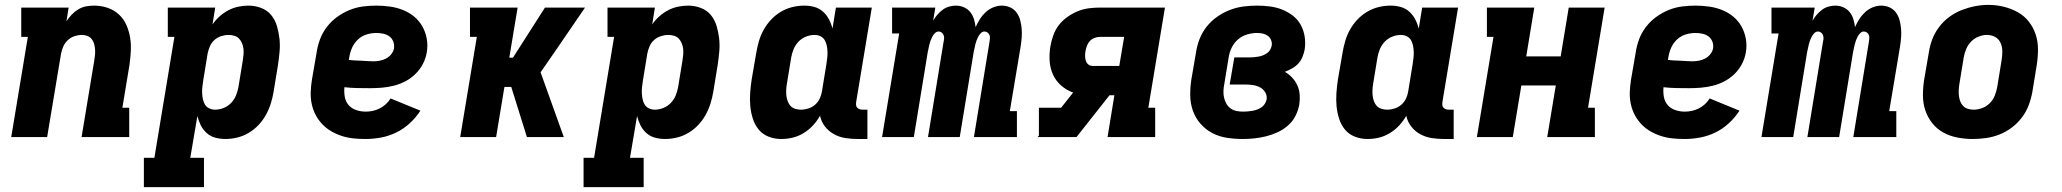

<svg xmlns="http://www.w3.org/2000/svg" viewBox="-20 -561 8440 786"><path d="M26 0 94 -410H67V-530H261L252 -474Q262 -489 274 -501.5Q286 -514 301 -523Q316 -532 332.5 -535Q349 -538 365 -538Q394 -538 420.5 -529Q447 -520 466.5 -502Q486 -484 497 -459.5Q508 -435 512.5 -408Q517 -381 515.5 -352Q514 -323 510 -295L481 -120H509V0H314L366 -314Q368 -326 369 -337.5Q370 -349 369 -360.5Q368 -372 365 -382.5Q362 -393 355 -401.5Q348 -410 337.5 -414Q327 -418 315 -418Q300 -418 285 -413Q270 -408 258 -397Q246 -386 239.5 -371.5Q233 -357 230 -342L173 0Z M569 205V85H612L694 -410H667V-530H861L850 -461Q862 -479 879 -494Q896 -509 915 -519Q934 -529 955 -533.5Q976 -538 997 -538Q1024 -538 1049 -528.5Q1074 -519 1090 -499.5Q1106 -480 1113.5 -455Q1121 -430 1124 -403.5Q1127 -377 1124.5 -349.5Q1122 -322 1118 -295L1100 -185Q1096 -161 1088.5 -137Q1081 -113 1068.5 -90.5Q1056 -68 1038 -49Q1020 -30 998 -17Q976 -4 951.5 2Q927 8 903 8Q881 8 861 2.5Q841 -3 826 -16.5Q811 -30 802 -48Q793 -66 788 -86L759 85H815V205ZM861 -112Q878 -112 895.5 -119Q913 -126 926 -139.5Q939 -153 946 -170Q953 -187 956 -204L974 -314Q976 -326 977 -338.5Q978 -351 976.5 -362.5Q975 -374 970.5 -384.5Q966 -395 958.5 -403Q951 -411 939.5 -414.5Q928 -418 916 -418Q901 -418 885.5 -413Q870 -408 858 -397.5Q846 -387 839.5 -372Q833 -357 830 -342L812 -232Q810 -219 808.5 -206Q807 -193 807.5 -180.5Q808 -168 810.5 -155.5Q813 -143 819 -133Q825 -123 836.5 -117.5Q848 -112 861 -112Z M1477 8Q1451 8 1426.5 5.5Q1402 3 1379 -4.5Q1356 -12 1335.5 -24Q1315 -36 1299 -53Q1283 -70 1272 -91Q1261 -112 1256 -136Q1251 -160 1252 -185Q1253 -210 1257 -235L1276 -345Q1280 -373 1290 -400Q1300 -427 1318 -450.5Q1336 -474 1360 -491.5Q1384 -509 1411 -520Q1438 -531 1466 -534.5Q1494 -538 1521 -538Q1549 -538 1577 -534Q1605 -530 1630 -520Q1655 -510 1675.5 -493Q1696 -476 1709 -453Q1722 -430 1727 -402.5Q1732 -375 1727 -346Q1723 -322 1711 -299Q1699 -276 1680.5 -258Q1662 -240 1639 -228Q1616 -216 1591.5 -210Q1567 -204 1543 -202Q1519 -200 1495 -200Q1469 -200 1442.5 -200.5Q1416 -201 1390 -204Q1388 -184 1391.5 -164.5Q1395 -145 1407 -131Q1419 -117 1438 -110.5Q1457 -104 1477 -104Q1491 -104 1505.5 -107Q1520 -110 1534 -117Q1548 -124 1559.5 -134.5Q1571 -145 1579 -158L1701 -108Q1683 -80 1657.5 -56.5Q1632 -33 1602 -18.5Q1572 -4 1540 2Q1508 8 1477 8ZM1508 -310Q1521 -310 1534.5 -312.5Q1548 -315 1560.5 -321.5Q1573 -328 1582 -339.5Q1591 -351 1593 -364Q1595 -379 1589.5 -392Q1584 -405 1573.5 -412.5Q1563 -420 1549 -423Q1535 -426 1521 -426Q1501 -426 1481 -420Q1461 -414 1445.5 -399.5Q1430 -385 1421.5 -366Q1413 -347 1410 -327L1408 -316Q1421 -314 1433.5 -313.5Q1446 -313 1458.5 -312.5Q1471 -312 1483.5 -311Q1496 -310 1508 -310Z M1864 0 1932 -410H1904V-530H2099L2065 -325H2080L2211 -530H2375L2258 -359L2193 -265L2288 0H2137L2073 -205H2045L2011 0Z M2369 205V85H2412L2494 -410H2467V-530H2661L2650 -461Q2662 -479 2679 -494Q2696 -509 2715 -519Q2734 -529 2755 -533.5Q2776 -538 2797 -538Q2824 -538 2849 -528.5Q2874 -519 2890 -499.5Q2906 -480 2913.5 -455Q2921 -430 2924 -403.5Q2927 -377 2924.5 -349.5Q2922 -322 2918 -295L2900 -185Q2896 -161 2888.5 -137Q2881 -113 2868.5 -90.5Q2856 -68 2838 -49Q2820 -30 2798 -17Q2776 -4 2751.5 2Q2727 8 2703 8Q2681 8 2661 2.5Q2641 -3 2626 -16.5Q2611 -30 2602 -48Q2593 -66 2588 -86L2559 85H2615V205ZM2661 -112Q2678 -112 2695.5 -119Q2713 -126 2726 -139.5Q2739 -153 2746 -170Q2753 -187 2756 -204L2774 -314Q2776 -326 2777 -338.5Q2778 -351 2776.5 -362.5Q2775 -374 2770.5 -384.5Q2766 -395 2758.5 -403Q2751 -411 2739.5 -414.5Q2728 -418 2716 -418Q2701 -418 2685.5 -413Q2670 -408 2658 -397.5Q2646 -387 2639.5 -372Q2633 -357 2630 -342L2612 -232Q2610 -219 2608.5 -206Q2607 -193 2607.5 -180.5Q2608 -168 2610.5 -155.5Q2613 -143 2619 -133Q2625 -123 2636.5 -117.5Q2648 -112 2661 -112Z M3178 8Q3151 8 3126.5 -1.5Q3102 -11 3086 -30.5Q3070 -50 3062 -75Q3054 -100 3051.5 -126.5Q3049 -153 3051 -180.5Q3053 -208 3057 -235L3076 -345Q3080 -369 3087 -393Q3094 -417 3106.5 -439.5Q3119 -462 3137 -481Q3155 -500 3177 -513Q3199 -526 3223.5 -532Q3248 -538 3273 -538Q3294 -538 3314 -532.5Q3334 -527 3349 -513.5Q3364 -500 3373.5 -482Q3383 -464 3388 -444L3402 -530H3549L3485 -144Q3484 -137 3484.5 -131Q3485 -125 3489 -120.5Q3493 -116 3499 -114Q3505 -112 3511 -112H3531V8H3491Q3465 8 3440 4Q3415 0 3393.5 -12Q3372 -24 3357 -43.5Q3342 -63 3337 -87Q3325 -66 3308 -47.5Q3291 -29 3269.5 -16Q3248 -3 3225 2.5Q3202 8 3178 8ZM3259 -112Q3274 -112 3289.5 -117Q3305 -122 3317 -132.5Q3329 -143 3336 -158Q3343 -173 3345 -188L3363 -298Q3365 -311 3366.5 -324Q3368 -337 3367.5 -349.5Q3367 -362 3364.5 -374.5Q3362 -387 3356 -397Q3350 -407 3339 -412.5Q3328 -418 3315 -418Q3297 -418 3279.5 -411Q3262 -404 3249 -390.5Q3236 -377 3229 -360Q3222 -343 3219 -326L3201 -216Q3199 -204 3198.5 -191.5Q3198 -179 3199.5 -167.5Q3201 -156 3205 -145.5Q3209 -135 3216.5 -127Q3224 -119 3235.5 -115.5Q3247 -112 3259 -112Z M3591 0 3661 -424H3632V-530H3809L3800 -476Q3807 -489 3817 -500.5Q3827 -512 3839 -521Q3851 -530 3865.5 -534Q3880 -538 3893 -538Q3911 -538 3926.5 -531Q3942 -524 3952 -511.5Q3962 -499 3967 -483Q3972 -467 3974 -450Q3981 -466 3991 -482Q4001 -498 4015 -511Q4029 -524 4046.5 -531Q4064 -538 4081 -538Q4100 -538 4116 -530.5Q4132 -523 4142 -509Q4152 -495 4156.5 -478Q4161 -461 4162.5 -443Q4164 -425 4162.5 -406.5Q4161 -388 4158 -369L4114 -106H4143V0H3967L4031 -391Q4032 -398 4032.5 -405Q4033 -412 4030.5 -418Q4028 -424 4022.5 -428Q4017 -432 4010 -432Q4002 -432 3995.5 -425.5Q3989 -419 3985 -411.5Q3981 -404 3978 -396Q3975 -388 3973 -380Q3971 -372 3969.5 -364Q3968 -356 3966 -348L3909 0H3779L3843 -391Q3845 -398 3845 -405Q3845 -412 3842.5 -418Q3840 -424 3834.5 -428Q3829 -432 3823 -432Q3814 -432 3807.5 -425.5Q3801 -419 3797 -411.5Q3793 -404 3790 -396Q3787 -388 3785 -380Q3783 -372 3781.5 -364Q3780 -356 3778 -348L3721 0Z M4228 0 4233 -6V-120H4324L4373 -182Q4346 -192 4324.5 -210.5Q4303 -229 4291 -255Q4279 -281 4277 -311Q4275 -341 4280 -371Q4284 -394 4292 -416.5Q4300 -439 4314.5 -458Q4329 -477 4349.5 -491.5Q4370 -506 4392 -515Q4414 -524 4437 -527Q4460 -530 4483 -530H4749L4681 -120H4709V0H4514L4542 -171H4522L4387 0ZM4454 -291H4562L4582 -410H4483Q4472 -410 4461 -406Q4450 -402 4442 -393.5Q4434 -385 4430 -374.5Q4426 -364 4424 -353Q4422 -343 4422 -332.5Q4422 -322 4425 -312.5Q4428 -303 4435.5 -297Q4443 -291 4454 -291Z M5067 8Q5034 8 5002 3Q4970 -2 4942.5 -16.5Q4915 -31 4894.5 -54.5Q4874 -78 4863.5 -107.5Q4853 -137 4852.5 -169.5Q4852 -202 4857 -235L4876 -345Q4880 -373 4890.5 -400.5Q4901 -428 4919.5 -451.5Q4938 -475 4963 -492.5Q4988 -510 5015.5 -520.5Q5043 -531 5071 -534.5Q5099 -538 5127 -538Q5153 -538 5179.5 -534.5Q5206 -531 5229.5 -521.5Q5253 -512 5273 -496.5Q5293 -481 5305 -459Q5317 -437 5321 -411Q5325 -385 5321 -358Q5318 -343 5312 -328Q5306 -313 5295 -301Q5284 -289 5269.5 -281Q5255 -273 5240 -267Q5257 -257 5270 -243Q5283 -229 5291 -211.5Q5299 -194 5300.5 -174Q5302 -154 5299 -133Q5295 -110 5283.5 -87Q5272 -64 5252.5 -47Q5233 -30 5210 -19.5Q5187 -9 5163 -3Q5139 3 5115 5.5Q5091 8 5067 8ZM5070 -104Q5080 -104 5089 -105Q5098 -106 5107.5 -107.5Q5117 -109 5126.5 -112.5Q5136 -116 5144 -121.5Q5152 -127 5157.5 -135.5Q5163 -144 5165 -153Q5168 -168 5160 -182Q5152 -196 5139 -203Q5126 -210 5110.5 -212.5Q5095 -215 5079 -215H5014L5033 -326H5098Q5107 -326 5115.5 -327Q5124 -328 5133 -329.5Q5142 -331 5150.5 -334.5Q5159 -338 5167 -343.5Q5175 -349 5179.5 -357Q5184 -365 5186 -374Q5188 -386 5183.5 -397Q5179 -408 5170 -414.5Q5161 -421 5149.5 -423.5Q5138 -426 5126 -426Q5106 -426 5085.5 -420Q5065 -414 5048.5 -400Q5032 -386 5022.5 -366.5Q5013 -347 5010 -327L4992 -217Q4989 -203 4988.5 -188.5Q4988 -174 4991 -161Q4994 -148 5000.5 -136.5Q5007 -125 5018 -117Q5029 -109 5042.5 -106.5Q5056 -104 5070 -104Z M5578 8Q5551 8 5526.5 -1.5Q5502 -11 5486 -30.5Q5470 -50 5462 -75Q5454 -100 5451.5 -126.5Q5449 -153 5451 -180.5Q5453 -208 5457 -235L5476 -345Q5480 -369 5487 -393Q5494 -417 5506.5 -439.5Q5519 -462 5537 -481Q5555 -500 5577 -513Q5599 -526 5623.5 -532Q5648 -538 5673 -538Q5694 -538 5714 -532.5Q5734 -527 5749 -513.5Q5764 -500 5773.5 -482Q5783 -464 5788 -444L5802 -530H5949L5885 -144Q5884 -137 5884.5 -131Q5885 -125 5889 -120.5Q5893 -116 5899 -114Q5905 -112 5911 -112H5931V8H5891Q5865 8 5840 4Q5815 0 5793.5 -12Q5772 -24 5757 -43.5Q5742 -63 5737 -87Q5725 -66 5708 -47.5Q5691 -29 5669.5 -16Q5648 -3 5625 2.5Q5602 8 5578 8ZM5659 -112Q5674 -112 5689.5 -117Q5705 -122 5717 -132.5Q5729 -143 5736 -158Q5743 -173 5745 -188L5763 -298Q5765 -311 5766.5 -324Q5768 -337 5767.5 -349.5Q5767 -362 5764.5 -374.5Q5762 -387 5756 -397Q5750 -407 5739 -412.5Q5728 -418 5715 -418Q5697 -418 5679.5 -411Q5662 -404 5649 -390.5Q5636 -377 5629 -360Q5622 -343 5619 -326L5601 -216Q5599 -204 5598.5 -191.5Q5598 -179 5599.5 -167.5Q5601 -156 5605 -145.5Q5609 -135 5616.5 -127Q5624 -119 5635.5 -115.5Q5647 -112 5659 -112Z M6026 0 6094 -410H6067V-530H6261L6228 -330H6369L6402 -530H6549L6481 -120H6509V0H6314L6349 -211H6208L6173 0Z M6877 8Q6851 8 6826.5 5.5Q6802 3 6779 -4.5Q6756 -12 6735.5 -24Q6715 -36 6699 -53Q6683 -70 6672 -91Q6661 -112 6656 -136Q6651 -160 6652 -185Q6653 -210 6657 -235L6676 -345Q6680 -373 6690 -400Q6700 -427 6718 -450.5Q6736 -474 6760 -491.5Q6784 -509 6811 -520Q6838 -531 6866 -534.5Q6894 -538 6921 -538Q6949 -538 6977 -534Q7005 -530 7030 -520Q7055 -510 7075.5 -493Q7096 -476 7109 -453Q7122 -430 7127 -402.5Q7132 -375 7127 -346Q7123 -322 7111 -299Q7099 -276 7080.5 -258Q7062 -240 7039 -228Q7016 -216 6991.5 -210Q6967 -204 6943 -202Q6919 -200 6895 -200Q6869 -200 6842.5 -200.5Q6816 -201 6790 -204Q6788 -184 6791.5 -164.5Q6795 -145 6807 -131Q6819 -117 6838 -110.5Q6857 -104 6877 -104Q6891 -104 6905.5 -107Q6920 -110 6934 -117Q6948 -124 6959.5 -134.5Q6971 -145 6979 -158L7101 -108Q7083 -80 7057.5 -56.5Q7032 -33 7002 -18.5Q6972 -4 6940 2Q6908 8 6877 8ZM6908 -310Q6921 -310 6934.5 -312.5Q6948 -315 6960.5 -321.5Q6973 -328 6982 -339.5Q6991 -351 6993 -364Q6995 -379 6989.5 -392Q6984 -405 6973.5 -412.5Q6963 -420 6949 -423Q6935 -426 6921 -426Q6901 -426 6881 -420Q6861 -414 6845.5 -399.5Q6830 -385 6821.5 -366Q6813 -347 6810 -327L6808 -316Q6821 -314 6833.5 -313.5Q6846 -313 6858.5 -312.5Q6871 -312 6883.5 -311Q6896 -310 6908 -310Z M7191 0 7261 -424H7232V-530H7409L7400 -476Q7407 -489 7417 -500.5Q7427 -512 7439 -521Q7451 -530 7465.5 -534Q7480 -538 7493 -538Q7511 -538 7526.5 -531Q7542 -524 7552 -511.5Q7562 -499 7567 -483Q7572 -467 7574 -450Q7581 -466 7591 -482Q7601 -498 7615 -511Q7629 -524 7646.5 -531Q7664 -538 7681 -538Q7700 -538 7716 -530.5Q7732 -523 7742 -509Q7752 -495 7756.5 -478Q7761 -461 7762.5 -443Q7764 -425 7762.5 -406.5Q7761 -388 7758 -369L7714 -106H7743V0H7567L7631 -391Q7632 -398 7632.5 -405Q7633 -412 7630.5 -418Q7628 -424 7622.5 -428Q7617 -432 7610 -432Q7602 -432 7595.5 -425.5Q7589 -419 7585 -411.5Q7581 -404 7578 -396Q7575 -388 7573 -380Q7571 -372 7569.5 -364Q7568 -356 7566 -348L7509 0H7379L7443 -391Q7445 -398 7445 -405Q7445 -412 7442.5 -418Q7440 -424 7434.5 -428Q7429 -432 7423 -432Q7414 -432 7407.5 -425.5Q7401 -419 7397 -411.5Q7393 -404 7390 -396Q7387 -388 7385 -380Q7383 -372 7381.5 -364Q7380 -356 7378 -348L7321 0Z M8056 8Q8024 8 7993 2Q7962 -4 7935.5 -18.5Q7909 -33 7890 -57Q7871 -81 7861.5 -110Q7852 -139 7852 -171Q7852 -203 7857 -235L7876 -345Q7880 -373 7890 -399.5Q7900 -426 7917.5 -449.5Q7935 -473 7959 -491Q7983 -509 8010 -519.5Q8037 -530 8064.5 -535.5Q8092 -541 8120 -541Q8152 -541 8182.5 -533.5Q8213 -526 8239.5 -511.5Q8266 -497 8285 -473Q8304 -449 8313.5 -420Q8323 -391 8323 -359Q8323 -327 8318 -295L8300 -185Q8295 -157 8285 -130.5Q8275 -104 8257.5 -80.5Q8240 -57 8216 -39Q8192 -21 8165.5 -10.5Q8139 0 8111 4Q8083 8 8056 8ZM8059 -112Q8077 -112 8094.5 -118.5Q8112 -125 8125.5 -138.5Q8139 -152 8146 -169.5Q8153 -187 8156 -204L8174 -314Q8177 -333 8177 -351Q8177 -369 8170 -385Q8163 -401 8148 -409.5Q8133 -418 8114 -418Q8097 -418 8079.5 -411Q8062 -404 8049 -390.5Q8036 -377 8029 -360Q8022 -343 8019 -326L8001 -216Q7999 -204 7998.5 -191.5Q7998 -179 7999.5 -167.5Q8001 -156 8005 -145.5Q8009 -135 8017 -127Q8025 -119 8036 -115.5Q8047 -112 8059 -112Z"/></svg>

Font: Iosevka Curly Slab HvEx
Style: Italic
Weight: 900
Width: 7
Italic angle: -9°
Monospace: yes
Designer: Belleve Invis
Foundry: Belleve Invis
Version: Version 11.1.0; ttfautohint (v1.8.3)